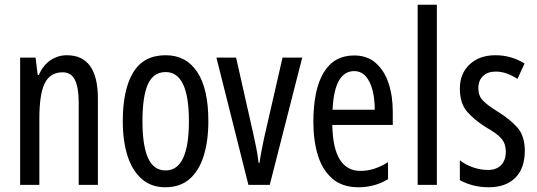

<svg xmlns="http://www.w3.org/2000/svg" viewBox="-20 -780 2266 810"><path d="M262 -547Q393 -547 393 -364V0H312V-348Q312 -411 296 -443Q280 -475 244 -475Q192 -475 169 -429Q146 -383 146 -279V0H65V-537H130L139 -464H144Q161 -504 192.5 -525.5Q224 -547 262 -547Z M859 -269Q859 -186 839.5 -123Q820 -60 780 -25Q740 10 677 10Q618 10 578 -25Q538 -60 518 -122.5Q498 -185 498 -269Q498 -402 542 -474.5Q586 -547 679 -547Q765 -547 812 -476.5Q859 -406 859 -269ZM581 -269Q581 -166 604.5 -113.5Q628 -61 679 -61Q777 -61 777 -269Q777 -476 679 -476Q627 -476 604 -424.5Q581 -373 581 -269Z M1028 0 893 -537H976L1048 -218Q1055 -188 1061 -157Q1067 -126 1071 -93H1075Q1077 -110 1082 -137Q1087 -164 1094 -197L1172 -537H1255L1118 0Z M1474 -546Q1529 -546 1565 -514.5Q1601 -483 1619 -429.5Q1637 -376 1637 -309V-253H1382Q1385 -59 1501 -59Q1530 -59 1558.5 -68Q1587 -77 1617 -96V-24Q1561 10 1492 10Q1424 10 1382 -26.5Q1340 -63 1321 -125Q1302 -187 1302 -265Q1302 -402 1345.5 -474Q1389 -546 1474 -546ZM1474 -480Q1433 -480 1410 -440Q1387 -400 1383 -317H1561Q1561 -361 1552 -398Q1543 -435 1523.5 -457.5Q1504 -480 1474 -480Z M1823 0H1742V-760H1823Z M2194 -144Q2194 -70 2154 -30Q2114 10 2042 10Q2005 10 1974 1.5Q1943 -7 1920 -20V-104Q1942 -86 1974 -74.5Q2006 -63 2039 -63Q2074 -63 2094 -83.5Q2114 -104 2114 -141Q2114 -173 2095.5 -195Q2077 -217 2032 -242Q1982 -273 1951 -308.5Q1920 -344 1920 -406Q1920 -470 1961.5 -508.5Q2003 -547 2070 -547Q2137 -547 2193 -512L2163 -447Q2142 -461 2119 -469.5Q2096 -478 2071 -478Q2037 -478 2017.5 -459Q1998 -440 1998 -408Q1998 -376 2017 -356Q2036 -336 2083 -307Q2133 -276 2163.5 -241Q2194 -206 2194 -144Z"/></svg>

Font: Noto Sans Gurmukhi ExtraCondensed
Style: Regular
Weight: 400
Width: 2
Designer: Jelle Bosma - Monotype Design Team
Foundry: Monotype Imaging Inc.
Version: Version 2.004; ttfautohint (v1.8.4.7-5d5b)